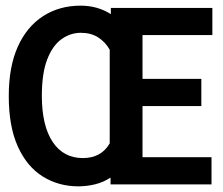

<svg xmlns="http://www.w3.org/2000/svg" viewBox="-20 -652 790 679"><path d="M257 7Q187 7 131 -28Q75 -63 43 -134Q11 -205 11 -312Q11 -416 43 -487Q75 -558 132.5 -595Q190 -632 265 -632Q325 -632 372 -602V-624H731V-528H484V-373H692V-277H484V-96H728V0H371V-24Q347 -8 317.5 -0.5Q288 7 257 7ZM273 -93Q338 -93 368 -145V-476Q353 -503 327.5 -519.5Q302 -536 266 -536Q229 -536 197.5 -513.5Q166 -491 147 -442Q128 -393 128 -313Q128 -208 166 -150.5Q204 -93 273 -93Z"/></svg>

Font: Inconsolata ExtraExpanded
Style: Bold
Weight: 700
Width: 8
Monospace: yes
Designer: Raph Levien, Cyreal, Brenton Simpson
Foundry: Raph Levien, Cyreal, Google
Version: Version 3.100; ttfautohint (v1.8.4.7-5d5b)